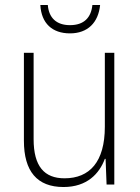

<svg xmlns="http://www.w3.org/2000/svg" viewBox="-20 -741 562 771"><path d="M382 -721H351C346 -671 318 -640 261 -640C206 -640 176 -670 172 -721H142C146 -647 190 -607 261 -607C332 -607 375 -650 382 -721ZM439 -529H401V-232C401 -91 340 -25 239 -25C158 -25 115 -73 115 -182V-529H76V-176C76 -53 129 10 235 10C330 10 379 -44 401 -103H404L408 0H439Z"/></svg>

Font: Noto Sans Thai SemCond ExtLt
Style: Regular
Weight: 200
Width: 4
Designer: Monotype Design Team
Foundry: Monotype Imaging Inc.
Version: Version 2.002